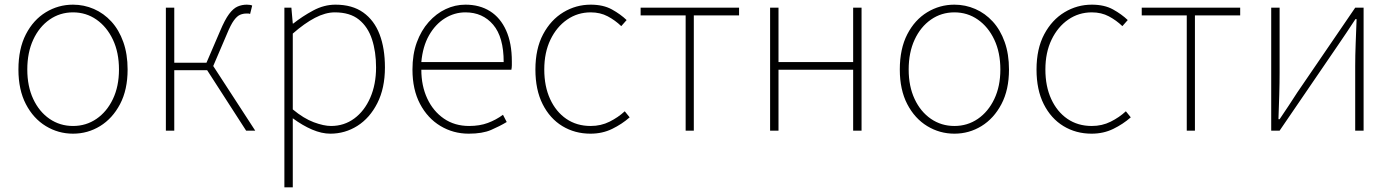

<svg xmlns="http://www.w3.org/2000/svg" viewBox="-20 -560 5970 823"><path d="M293 13Q230 13 176.5 -19.5Q123 -52 91 -113.5Q59 -175 59 -262Q59 -351 91 -413Q123 -475 176.5 -507.5Q230 -540 293 -540Q340 -540 382.5 -521.5Q425 -503 457.5 -467.5Q490 -432 508.5 -380Q527 -328 527 -262Q527 -175 494.5 -113.5Q462 -52 409 -19.5Q356 13 293 13ZM293 -20Q349 -20 393.5 -50.5Q438 -81 464 -135.5Q490 -190 490 -262Q490 -335 464 -390Q438 -445 393.5 -476Q349 -507 293 -507Q237 -507 192.5 -476Q148 -445 122.5 -390Q97 -335 97 -262Q97 -190 122.5 -135.5Q148 -81 192.5 -50.5Q237 -20 293 -20Z M691 0V-527H727V-291H865L923 -426Q944 -476 962 -500Q980 -524 998.5 -532Q1017 -540 1038 -540Q1045 -540 1051.5 -539Q1058 -538 1061 -536L1052 -500Q1048 -502 1045 -502Q1042 -502 1036 -502Q1022 -502 1009 -496.5Q996 -491 982.5 -472.5Q969 -454 953 -415L894 -277L1074 0H1035L868 -259H727V0Z M1199 243V-527H1229L1235 -459H1237Q1276 -490 1322.5 -515Q1369 -540 1418 -540Q1490 -540 1537 -506.5Q1584 -473 1607 -413Q1630 -353 1630 -271Q1630 -182 1597.5 -118Q1565 -54 1512 -20.5Q1459 13 1396 13Q1359 13 1318 -4.5Q1277 -22 1235 -53V46V243ZM1399 -20Q1455 -20 1498.5 -52Q1542 -84 1567 -141Q1592 -198 1592 -271Q1592 -338 1574.5 -391.5Q1557 -445 1518.5 -476Q1480 -507 1415 -507Q1375 -507 1330 -483.5Q1285 -460 1235 -416V-91Q1282 -52 1325 -36Q1368 -20 1399 -20Z M1989 13Q1923 13 1868 -20Q1813 -53 1780.5 -114.5Q1748 -176 1748 -262Q1748 -327 1766.5 -378Q1785 -429 1817.5 -465.5Q1850 -502 1890.5 -521Q1931 -540 1975 -540Q2036 -540 2080.5 -512Q2125 -484 2149.5 -429.5Q2174 -375 2174 -297Q2174 -289 2174 -280.5Q2174 -272 2172 -261H1786Q1786 -192 1811.5 -137.5Q1837 -83 1883 -51.5Q1929 -20 1991 -20Q2036 -20 2071 -33Q2106 -46 2136 -68L2152 -37Q2122 -19 2085 -3Q2048 13 1989 13ZM1786 -294H2139Q2139 -401 2094 -454Q2049 -507 1975 -507Q1928 -507 1887 -481.5Q1846 -456 1819 -408.5Q1792 -361 1786 -294Z M2511 13Q2444 13 2390.5 -19.5Q2337 -52 2306 -113.5Q2275 -175 2275 -262Q2275 -351 2308 -413Q2341 -475 2395 -507.5Q2449 -540 2512 -540Q2566 -540 2603 -519.5Q2640 -499 2666 -474L2643 -448Q2617 -473 2585 -490Q2553 -507 2512 -507Q2456 -507 2411 -476Q2366 -445 2339.5 -390Q2313 -335 2313 -262Q2313 -190 2338 -135.5Q2363 -81 2407.5 -50.5Q2452 -20 2512 -20Q2556 -20 2593 -38.5Q2630 -57 2658 -83L2679 -57Q2646 -28 2604 -7.5Q2562 13 2511 13Z M2919 0V-494H2726V-527H3148V-494H2954V0Z M3281 0V-527H3317V-294H3637V-527H3673V0H3637V-261H3317V0Z M4071 13Q4008 13 3954.5 -19.5Q3901 -52 3869 -113.5Q3837 -175 3837 -262Q3837 -351 3869 -413Q3901 -475 3954.5 -507.5Q4008 -540 4071 -540Q4118 -540 4160.5 -521.5Q4203 -503 4235.5 -467.5Q4268 -432 4286.5 -380Q4305 -328 4305 -262Q4305 -175 4272.5 -113.5Q4240 -52 4187 -19.5Q4134 13 4071 13ZM4071 -20Q4127 -20 4171.5 -50.5Q4216 -81 4242 -135.5Q4268 -190 4268 -262Q4268 -335 4242 -390Q4216 -445 4171.5 -476Q4127 -507 4071 -507Q4015 -507 3970.5 -476Q3926 -445 3900.5 -390Q3875 -335 3875 -262Q3875 -190 3900.5 -135.5Q3926 -81 3970.5 -50.5Q4015 -20 4071 -20Z M4659 13Q4592 13 4538.5 -19.5Q4485 -52 4454 -113.5Q4423 -175 4423 -262Q4423 -351 4456 -413Q4489 -475 4543 -507.5Q4597 -540 4660 -540Q4714 -540 4751 -519.5Q4788 -499 4814 -474L4791 -448Q4765 -473 4733 -490Q4701 -507 4660 -507Q4604 -507 4559 -476Q4514 -445 4487.5 -390Q4461 -335 4461 -262Q4461 -190 4486 -135.5Q4511 -81 4555.5 -50.5Q4600 -20 4660 -20Q4704 -20 4741 -38.5Q4778 -57 4806 -83L4827 -57Q4794 -28 4752 -7.5Q4710 13 4659 13Z M5067 0V-494H4874V-527H5296V-494H5102V0Z M5429 0V-527H5465V-249Q5465 -206 5463.5 -154Q5462 -102 5460 -49H5465Q5482 -74 5503.5 -106.5Q5525 -139 5541 -164L5789 -527H5825V0H5789V-277Q5789 -321 5791 -373Q5793 -425 5795 -478H5790Q5774 -453 5752 -420.5Q5730 -388 5713 -363L5465 0Z"/></svg>

Font: Noto Sans HK Thin
Style: Regular
Weight: 100
Designer: Ryoko NISHIZUKA 西塚涼子 (kana, bopomofo & ideographs); Paul D. Hunt (Latin, Greek & Cyrillic); Sandoll Communications 산돌커뮤니
Foundry: Adobe
Version: Version 2.004-H2;hotconv 1.0.118;makeotfexe 2.5.65603